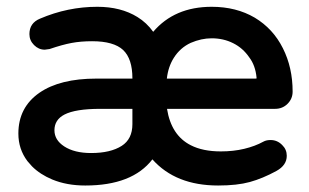

<svg xmlns="http://www.w3.org/2000/svg" viewBox="-20 -538 930 577"><path d="M377.9 -165V-210.9H281.2Q207 -210.9 173.8 -193.8Q143.6 -178.2 143.6 -146.5Q143.6 -117.2 172.9 -98.1Q203.6 -78.1 253.9 -78.1Q312 -78.1 345.7 -99.6Q377.9 -120.1 377.9 -165ZM751 -302.2Q751 -302.7 751 -303.5Q751 -304.2 751 -304.7Q747.6 -341.3 729 -365.7Q710 -393.6 680.7 -408.2Q651.4 -422.9 616.2 -422.9Q585 -422.9 553.2 -409.2Q521.5 -394.5 502.4 -364.3Q485.4 -337.4 481.4 -301.8H748Q750 -301.8 751 -302.2ZM438 -59.1Q377.4 19.5 236.3 19.5Q180.7 19.5 137.2 1.5Q100.6 -13.7 76.2 -38.1L62.5 -53.7Q35.2 -89.8 35.2 -136.7Q35.2 -215.3 98.6 -259.3Q160.2 -301.8 269.5 -301.8H377.9V-302.7Q377.9 -361.3 350.1 -387.7Q321.8 -414.1 256.8 -414.1Q222.7 -414.1 195.1 -408.9Q167.5 -403.8 128.9 -390.6L114.7 -388.7H114.3Q96.2 -388.7 82.3 -402.6Q68.4 -416.5 68.4 -435.5Q68.4 -468.8 100.1 -481.9Q183.6 -517.6 272.5 -517.6Q343.3 -517.6 393.1 -486.8Q420.9 -469.7 440.4 -442.4Q504.4 -517.6 616.2 -517.6Q689.9 -517.6 745.6 -484.9Q800.8 -451.7 830.1 -393.1Q859.4 -335 859.4 -262.7Q859.4 -241.2 844.2 -226.1Q829.1 -210.9 806.6 -210.9H481.9Q494.6 -131.3 553.2 -101.6Q589.4 -83 643.6 -83Q681.6 -83 714.1 -90.8Q746.6 -98.6 771.5 -112.3Q780.3 -117.2 793 -117.2Q813.5 -117.2 828.1 -102.1Q841.8 -88.9 841.8 -69.8Q841.8 -41.5 811 -24.4Q769 -1.5 730.7 9Q692.4 19.5 635.7 19.5Q507.8 19.5 438 -59.1Z"/></svg>

Font: YuPearl-SemiBold
Style: SemiBold
Weight: 600
Designer: Max Yao
Foundry: Max-Everyday
Version: Version 1.011; ttfautohint (v1.8.3)